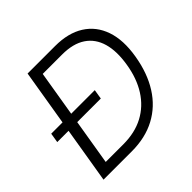

<svg xmlns="http://www.w3.org/2000/svg" viewBox="-179 -907 1085 1085"><g transform="rotate(-45 363.5 -364.0)"><path d="M285.2 0H97.7L107.9 -62H279.3Q372.6 -62 441.4 -98.6Q510.3 -135.3 553.5 -203.4Q596.7 -271.5 611.8 -365.7Q627.4 -459.5 608.2 -526.6Q588.9 -593.8 535.4 -629.6Q481.9 -665.5 394 -665.5H205.6L215.8 -727.5H399.9Q504.4 -727.5 573.2 -684.1Q642.1 -640.6 670.2 -559.3Q698.2 -478 679.2 -364.7Q660.2 -250 608.6 -168.5Q557.1 -86.9 475.6 -43.5Q394 0 285.2 0ZM249.5 -727.5 128.9 0H59.6L180.2 -727.5ZM24.9 -335 34.2 -392.6H382.3L373 -335Z"/></g></svg>

Font: Inter Light
Style: Italic
Weight: 300
Italic angle: -9.3988°
Designer: Rasmus Andersson
Foundry: rsms
Version: Version 4.001;git-66647c0bb